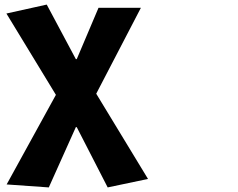

<svg xmlns="http://www.w3.org/2000/svg" viewBox="-20 -563 1040 838"><path d="M9 242 193 255 311 -8H315L450 255L626 218L400 -154L595 -529H410L315 -305H311L184 -543L8 -504L224 -149Z"/></svg>

Font: コーポレート・ロゴ ver3 Bold
Style: Regular
Weight: 700
Designer: [KANA_main] LOGOTYPE.JP [Source Han Sans] Ryoko NISHIZUKA 西塚涼子 (kana, bopomofo & ideographs); Paul D. Hunt (Latin, Greek
Version: Version 12.001;FEAKit 1.0